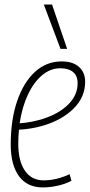

<svg xmlns="http://www.w3.org/2000/svg" viewBox="-20 -811 393 841"><path d="M293 -19Q266 -5 232.5 2.5Q199 10 168 10Q99 10 63 -39.5Q27 -89 27 -178Q27 -286 55 -368Q83 -450 133 -496Q183 -542 250 -542Q300 -542 326.5 -517.5Q353 -493 353 -453Q353 -386 303 -336Q253 -286 170 -261Q143 -253 115.5 -248.5Q88 -244 63 -243Q60 -213 60 -181Q60 -106 89 -63.5Q118 -21 171 -21Q227 -21 285 -48ZM244 -512Q201 -512 164.5 -481.5Q128 -451 102.5 -397Q77 -343 66 -271Q115 -274 167 -290Q237 -312 278.5 -353Q320 -394 320 -446Q320 -479 300 -495.5Q280 -512 244 -512ZM245 -597 172 -791H208L274 -597Z"/></svg>

Font: Georama SemiCondensed ExtraLight
Style: Italic
Weight: 200
Width: 4
Italic angle: -9°
Designer: Jean-Baptiste Levee
Foundry: Production Type
Version: Version 1.000